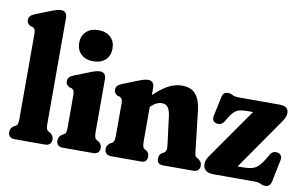

<svg xmlns="http://www.w3.org/2000/svg" viewBox="-78 -900 1691 1063"><g transform="rotate(10 768.0 -368.0)"><path d="M219.6 -711.8V-116.8Q219.6 -94.9 222.9 -86.6Q226.2 -78.3 233.6 -74.2L242.9 -69.8Q252.7 -62.8 257.8 -54.7Q262.9 -46.7 262.9 -34.2Q262.9 -18.1 253.2 -9Q243.6 0 226.9 0H55.3Q38.6 0 28.9 -9Q19.3 -18.1 19.3 -34.2Q19.3 -46.7 24.4 -54.7Q29.5 -62.8 39.3 -69.8L48.6 -74.2Q56 -78.3 59.3 -86.6Q62.6 -94.9 62.6 -116.8V-592.6Q62.6 -610.5 58.8 -617.9Q54.9 -625.2 46 -629.6L33.9 -632Q22.7 -638.4 18.1 -645.4Q13.4 -652.4 13.4 -663.2Q13.4 -675.6 20.8 -684.6Q28.2 -693.6 47 -701.2L128.1 -733.2Q150.6 -742.2 163.2 -745.4Q175.9 -748.6 186.7 -748.6Q203 -748.6 211.3 -738.4Q219.6 -728.3 219.6 -711.8Z M490.8 -415.3V-116.8Q490.8 -95.3 494.1 -87Q497.4 -78.7 504.8 -74.2L514.1 -69.8Q523.5 -63.2 528.8 -54.9Q534.1 -46.7 534.1 -34.2Q534.1 -18.1 524.4 -9Q514.8 0 498.1 0H326.5Q309.4 0 300 -9Q290.5 -18.1 290.5 -34.2Q290.5 -46.7 295.6 -54.9Q300.7 -63.2 310.5 -69.8L319.8 -74.2Q327.2 -78.7 330.5 -87Q333.8 -95.3 333.8 -116.8V-296.1Q333.8 -314 330 -321.4Q326.1 -328.7 317.2 -333.1L305.1 -335.5Q293.9 -341.9 289.3 -348.9Q284.6 -355.9 284.6 -366.7Q284.6 -379.1 292 -388.1Q299.4 -397.1 318.2 -404.7L399.3 -436.7Q421.8 -445.7 434.4 -448.9Q447.1 -452.1 457.9 -452.1Q474.2 -452.1 482.5 -441.9Q490.8 -431.8 490.8 -415.3ZM409.1 -500.5Q365.9 -500.5 340.8 -524.3Q315.6 -548 315.6 -587.9Q315.6 -627.9 340.8 -651.6Q365.9 -675.4 409.1 -675.4Q452.3 -675.4 477.4 -651.7Q502.6 -628 502.6 -588Q502.6 -548 477.4 -524.3Q452.3 -500.5 409.1 -500.5Z M761.8 -415.3V-116.8Q761.8 -93.7 764.5 -84.4Q767.2 -75.1 775 -70.2L785.1 -65Q800.7 -53 800.7 -34.2Q800.7 0 768.3 0H597.5Q580.8 0 571.2 -9Q561.5 -18.1 561.5 -34.2Q561.5 -46.7 566.6 -54.7Q571.7 -62.8 581.5 -69.8L590.8 -74.2Q598.2 -78.3 601.5 -86.6Q604.8 -94.9 604.8 -116.8V-296.1Q604.8 -314 601 -321.4Q597.1 -328.7 588.2 -333.1L576.1 -335.5Q564.9 -341.9 560.3 -348.9Q555.6 -355.9 555.6 -366.7Q555.6 -379.1 563 -388.1Q570.4 -397.1 589.2 -404.7L670.3 -436.7Q692.8 -445.7 705.4 -448.9Q718.1 -452.1 728.9 -452.1Q745.2 -452.1 753.5 -441.9Q761.8 -431.8 761.8 -415.3ZM747.2 -292.8 717.9 -328.2 737.7 -348.6Q792.9 -405.8 834.7 -429.6Q876.5 -453.4 917.2 -453.4Q970.7 -453.4 996.2 -421.7Q1021.7 -390.1 1027.9 -333.8L1052.8 -116.8Q1055.2 -95.3 1057.5 -87Q1059.8 -78.7 1066.8 -74.2L1076.1 -69.8Q1085.5 -62.4 1091 -54.5Q1096.5 -46.7 1096.5 -34.2Q1096.5 -18.1 1086.8 -9Q1077.2 0 1060.5 0H888.5Q856.1 0 856.1 -34.2Q856.1 -53.8 872.1 -65L882.2 -70.2Q890 -75.1 893.9 -83.6Q897.8 -92.1 895.4 -112.8L875 -273.5Q870.9 -305.9 859.5 -322Q848.2 -338.1 824.4 -338.1Q809.7 -338.1 794.6 -330.9Q779.6 -323.6 762.3 -307.1Z M1494.2 -348.4 1269.7 -25.7 1246.8 -66H1326.1Q1358.2 -66 1378.3 -71.5Q1398.4 -77.1 1413.4 -91.5Q1428.4 -105.9 1444.3 -131.6L1460.1 -159.1Q1468.3 -172.7 1479.1 -177.8Q1490 -183 1504.5 -179.4Q1518.2 -176.2 1523.6 -165.8Q1529.1 -155.4 1525.9 -140.7L1501 -18.8Q1497.3 -2.1 1489.2 5.7Q1481.1 13.4 1468.3 13.4Q1452.4 13.4 1440.2 6.7Q1428.1 0 1401.2 0H1175.4Q1143.1 0 1129 -12.9Q1114.9 -25.9 1114.9 -47.7Q1114.9 -60 1119.4 -71.3Q1123.9 -82.6 1132.4 -95L1358 -417.6L1383.5 -377.4H1296.4Q1272.6 -377.4 1256 -373.5Q1239.5 -369.6 1226.7 -358.6Q1214 -347.6 1200.2 -326.1L1185.1 -300.5Q1176.8 -286.8 1164.9 -281.8Q1153.1 -276.8 1139.5 -280.8Q1125.8 -284.8 1121.1 -294.7Q1116.4 -304.6 1119.5 -319.1L1142 -425.8Q1145.7 -442.8 1153.4 -450.2Q1161.2 -457.6 1175.8 -457.6Q1190.4 -457.6 1202.2 -450.5Q1214.1 -443.4 1240.5 -443.4H1467.5Q1494.2 -443.4 1506.3 -433.3Q1518.4 -423.2 1518.4 -403.7Q1518.4 -391.8 1512.9 -379.5Q1507.4 -367.2 1494.2 -348.4Z"/></g></svg>

Font: Fraunces 144pt S100 Black
Style: Regular
Weight: 900
Version: Version 1.000